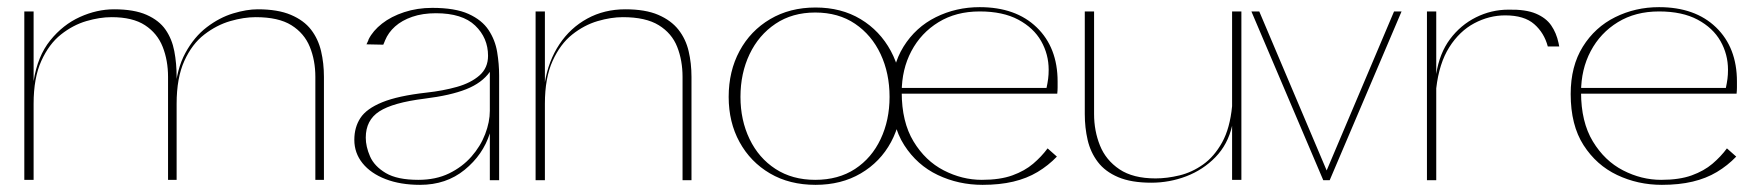

<svg xmlns="http://www.w3.org/2000/svg" viewBox="-20 -504 4916 537"><path d="M299 -478Q355 -478 390 -462.5Q425 -447 443 -421Q461 -395 467.5 -361Q474 -327 474 -289V-1H450V-289Q450 -335 435 -373Q420 -411 385.5 -433.5Q351 -456 292 -456Q259 -456 221.5 -445Q184 -434 150.5 -407.5Q117 -381 95.5 -333.5Q74 -286 74 -214V-1H48V-472H74V-277Q85 -347 120.5 -391Q156 -435 203.5 -456.5Q251 -478 299 -478ZM701 -478Q757 -478 793.5 -462.5Q830 -447 850 -421Q870 -395 878 -361Q886 -327 886 -289V-1H862V-289Q862 -335 846.5 -373Q831 -411 795 -433.5Q759 -456 695 -456Q662 -456 624 -445Q586 -434 551.5 -407.5Q517 -381 495.5 -333.5Q474 -286 474 -214L469 -244Q474 -311 498.5 -356Q523 -401 558.5 -428Q594 -455 632 -466.5Q670 -478 701 -478Z M1155 13Q1100 13 1058.5 -3Q1017 -19 994 -47.5Q971 -76 971 -113Q971 -148 988 -174Q1005 -200 1049 -218Q1093 -236 1173 -245Q1219 -250 1258 -261Q1297 -272 1321 -293Q1345 -314 1345 -348Q1345 -398 1309 -432.5Q1273 -467 1199 -467Q1162 -467 1133 -457Q1104 -447 1085 -430Q1066 -413 1057 -391Q1056 -389 1055 -386Q1054 -383 1052 -379L1005 -380Q1007 -385 1008.5 -387.5Q1010 -390 1011 -394Q1023 -418 1048.5 -438Q1074 -458 1110.5 -470Q1147 -482 1189 -482Q1253 -482 1290.5 -465Q1328 -448 1346.5 -420Q1365 -392 1370.5 -358.5Q1376 -325 1376 -293V0H1350V-131Q1331 -71 1279.5 -29Q1228 13 1155 13ZM1150 -1Q1199 -1 1236 -19Q1273 -37 1298.5 -66Q1324 -95 1337 -129Q1350 -163 1350 -194V-303Q1328 -272 1284 -254.5Q1240 -237 1167 -228Q1079 -217 1041 -192.5Q1003 -168 1003 -119Q1003 -94 1015 -66.5Q1027 -39 1059 -20Q1091 -1 1150 -1Z M1729 -478Q1785 -478 1821 -462.5Q1857 -447 1877.5 -421Q1898 -395 1906 -361Q1914 -327 1914 -289V0H1889V-289Q1889 -335 1874 -373Q1859 -411 1822.5 -433.5Q1786 -456 1722 -456Q1689 -456 1651.5 -445Q1614 -434 1580.5 -407.5Q1547 -381 1525.5 -333.5Q1504 -286 1504 -214V0H1478V-472H1504V-274Q1514 -334 1544.5 -380Q1575 -426 1622.5 -452Q1670 -478 1729 -478Z M2261 13Q2188 13 2133.5 -19Q2079 -51 2048.5 -106.5Q2018 -162 2018 -233Q2018 -305 2048.5 -361.5Q2079 -418 2134 -450.5Q2189 -483 2261 -483Q2333 -483 2387 -450.5Q2441 -418 2471.5 -361.5Q2502 -305 2502 -233Q2502 -162 2472 -106.5Q2442 -51 2387.5 -19Q2333 13 2261 13ZM2260 -1Q2325 -1 2371.5 -31.5Q2418 -62 2443 -115Q2468 -168 2468 -233Q2468 -299 2443 -352.5Q2418 -406 2371.5 -437.5Q2325 -469 2260 -469Q2196 -469 2149 -437.5Q2102 -406 2076.5 -352.5Q2051 -299 2051 -233Q2051 -168 2076.5 -115Q2102 -62 2149 -31.5Q2196 -1 2260 -1ZM2498 -258H2907Q2910 -272 2911.5 -283.5Q2913 -295 2913 -309Q2913 -352 2892 -389Q2871 -426 2828 -449Q2785 -472 2720 -472Q2654 -472 2605 -442Q2556 -412 2529 -361Q2502 -310 2502 -246Q2502 -163 2535 -108.5Q2568 -54 2619.5 -27.5Q2671 -1 2726 -1Q2777 -1 2811.5 -13.5Q2846 -26 2869.5 -46Q2893 -66 2910 -89L2936 -66Q2912 -41 2882 -23Q2852 -5 2814 4Q2776 13 2728 13Q2661 13 2603 -14.5Q2545 -42 2509 -98Q2473 -154 2473 -241Q2473 -319 2507 -373.5Q2541 -428 2597.5 -456Q2654 -484 2720 -484Q2821 -484 2879.5 -427.5Q2938 -371 2938 -276Q2938 -268 2938 -259.5Q2938 -251 2937 -242H2499Z M3200 7Q3144 7 3107.5 -8.5Q3071 -24 3050.5 -51Q3030 -78 3022 -112.5Q3014 -147 3014 -185V-472H3040V-185Q3040 -138 3056.5 -97Q3073 -56 3111 -30.5Q3149 -5 3212 -5Q3244 -5 3279 -13.5Q3314 -22 3345 -44Q3376 -66 3398 -105.5Q3420 -145 3426 -207V-472H3452V-1H3426V-152Q3414 -100 3379.5 -64.5Q3345 -29 3298 -11Q3251 7 3200 7Z M3681 0 3480 -472H3502L3694 -19H3687L3879 -472H3900L3699 0Z M3971 0V-472H3997V-297Q4006 -355 4035.5 -394.5Q4065 -434 4108 -455.5Q4151 -477 4199 -477Q4247 -478 4275.5 -466Q4304 -454 4318.5 -433Q4333 -412 4339 -384Q4340 -381 4340 -379Q4340 -377 4341 -374H4309Q4299 -412 4271 -436.5Q4243 -461 4190 -461Q4145 -461 4103.5 -439Q4062 -417 4033.5 -372Q4005 -327 3997 -257V0Z M4398 -258H4807Q4810 -272 4811.5 -283.5Q4813 -295 4813 -309Q4813 -352 4792 -389Q4771 -426 4728 -449Q4685 -472 4620 -472Q4554 -472 4505 -442Q4456 -412 4429 -361Q4402 -310 4402 -246Q4402 -163 4435 -108.5Q4468 -54 4519.5 -27.5Q4571 -1 4626 -1Q4677 -1 4711.5 -13.5Q4746 -26 4769.5 -46Q4793 -66 4810 -89L4836 -66Q4812 -41 4782 -23Q4752 -5 4714 4Q4676 13 4628 13Q4561 13 4503 -14.5Q4445 -42 4409 -98Q4373 -154 4373 -241Q4373 -319 4407 -373.5Q4441 -428 4497.5 -456Q4554 -484 4620 -484Q4721 -484 4779.5 -427.5Q4838 -371 4838 -276Q4838 -268 4838 -259.5Q4838 -251 4837 -242H4399Z"/></svg>

Font: Panamera Thin
Style: Regular
Weight: 100
Designer: Bastien Sozeau
Foundry: NBR — Bastien Sozeau
Version: Version 3.003;gftools[0.9.33]